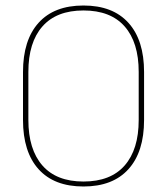

<svg xmlns="http://www.w3.org/2000/svg" viewBox="-20 -668 606 697"><path d="M283 9Q176.5 9 120 -53.8Q63.5 -116.5 63.5 -232.5V-406.5Q63.5 -522.5 120 -585.2Q176.5 -648 283 -648Q389.5 -648 446.2 -585.2Q503 -522.5 503 -406.5V-232.5Q503 -116.5 446.2 -53.8Q389.5 9 283 9ZM283 -9Q381.5 -9 432.5 -67.2Q483.5 -125.5 483.5 -232.5V-407Q483.5 -514 432.5 -572Q381.5 -630 283 -630Q185 -630 134 -572Q83 -514 83 -407V-232.5Q83 -125.5 134 -67.2Q185 -9 283 -9Z"/></svg>

Font: Anek Tamil Medium Thin
Style: Regular
Weight: 250
Version: Version 1.003